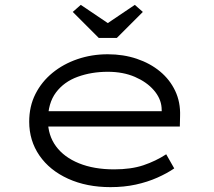

<svg xmlns="http://www.w3.org/2000/svg" viewBox="-20 -759 878 789"><path d="M434 10Q336 10 260 -24.5Q184 -59 142 -120Q100 -181 100 -259Q100 -322 125.5 -372.5Q151 -423 195.5 -459.5Q240 -496 298.5 -516Q357 -536 423 -536Q487 -536 542 -517.5Q597 -499 637.5 -465.5Q678 -432 700 -385.5Q722 -339 720 -282L719 -239H166L155 -302H662L645 -293L644 -317Q641 -355 612 -388.5Q583 -422 534.5 -443Q486 -464 423 -464Q356 -464 299.5 -443.5Q243 -423 210 -379Q177 -335 177 -264Q177 -203 210 -158Q243 -113 304.5 -88Q366 -63 449 -63Q519 -63 569.5 -80Q620 -97 663 -125L696 -67Q667 -47 626.5 -29Q586 -11 538 -0.5Q490 10 434 10ZM386 -603 279 -710 312 -739 438 -654H408L534 -739L567 -710L460 -603Z"/></svg>

Font: Lexend Tera Light
Style: Regular
Weight: 300
Designer: Bonnie Shaver-Troup, Thomas Jockin
Foundry: Lexend
Version: Version 1.007